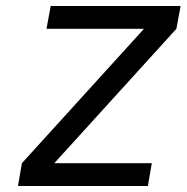

<svg xmlns="http://www.w3.org/2000/svg" viewBox="-20 -620 622 640"><path d="M568 -524 161 -76H486L473 0H40L53 -76L460 -524H135L149 -600H582Z"/></svg>

Font: Gauge
Style: Oblique
Weight: 400
Italic angle: -80°
Designer: Daniel Pimley
Foundry: Daniel Pimley
Version: Version 2.0